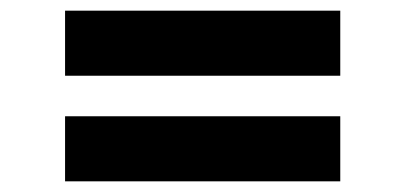

<svg xmlns="http://www.w3.org/2000/svg" viewBox="-20 -432 762 360"><path d="M102 -412H618V-290H102ZM102 -214H618V-92H102Z"/></svg>

Font: Synthetic
Style: Bold
Weight: 700
Designer: Santiago Orozco
Foundry: Typemade
Version: Version 2.000; ttfautohint (v1.8.4.7-5d5b)